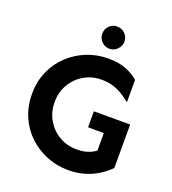

<svg xmlns="http://www.w3.org/2000/svg" viewBox="-155 -975 991 1106"><g transform="rotate(20 341.0 -422.0)"><path d="M389.6 14.6Q319.3 14.6 257.3 -10.3Q195.3 -35.2 147 -80.6Q98.6 -126 71.3 -189Q43.9 -252 43.9 -327.1Q43.9 -403.3 71.3 -465.8Q98.6 -528.3 147 -573.7Q195.3 -619.1 257.3 -644Q319.3 -668.9 389.6 -668.9Q451.2 -668.9 496.1 -651.9Q541 -634.8 574.2 -605.5V-468.8Q550.8 -487.3 525.4 -503.4Q500 -519.5 468.8 -530.3Q437.5 -541 393.6 -541Q335 -541 287.1 -513.2Q239.3 -485.4 210.9 -437Q182.6 -388.7 182.6 -327.1Q182.6 -266.6 210.9 -218.3Q239.3 -169.9 287.1 -142.1Q335 -114.3 393.6 -114.3Q429.7 -114.3 454.6 -121.6Q479.5 -128.9 495.6 -139.2Q511.7 -149.4 520.5 -158.2L635.7 -87.9Q608.4 -59.6 571.3 -36.1Q534.2 -12.7 488.8 1Q443.4 14.6 389.6 14.6ZM509.8 -29.3V-255.9L413.1 -256.8V-354.5H635.7V-87.9ZM373 -723.6Q344.7 -723.6 325.2 -744.1Q305.7 -764.6 305.7 -791Q305.7 -820.3 325.2 -839.8Q344.7 -859.4 373 -859.4Q401.4 -859.4 421.4 -839.8Q441.4 -820.3 441.4 -791Q441.4 -764.6 421.4 -744.1Q401.4 -723.6 373 -723.6Z"/></g></svg>

Font: Sen
Style: Bold
Weight: 700
Designer: Kosal Sen, Philatype
Foundry: Philatype
Version: Version 2.000;gftools[0.9.31]